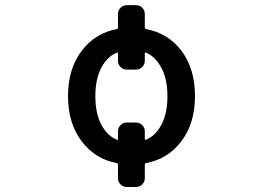

<svg xmlns="http://www.w3.org/2000/svg" viewBox="-20 -665 1040 762"><path d="M444.3 -110.4Q448.2 -108.4 448.2 -113.3V-144.5Q448.2 -158.2 458.5 -168.5Q468.8 -178.7 482.4 -178.7H519.5Q534.2 -178.7 544.4 -168.5Q554.7 -158.2 554.7 -144.5V-113.3Q554.7 -108.4 558.6 -110.4Q594.7 -124 619.1 -167Q644.5 -212.9 644.5 -283.2Q644.5 -353.5 619.1 -398.4Q594.7 -442.4 558.6 -456.1Q554.7 -458 554.7 -453.1V-423.8Q554.7 -409.2 544.4 -398.9Q534.2 -388.7 519.5 -388.7H482.4Q468.8 -388.7 458.5 -398.9Q448.2 -409.2 448.2 -423.8V-453.1Q448.2 -458 444.3 -456.1Q408.2 -442.4 383.8 -399.4Q358.4 -353.5 358.4 -283.2Q358.4 -212.9 383.8 -167Q408.2 -124 444.3 -110.4ZM554.7 -554.7Q554.7 -550.8 558.6 -549.8Q645.5 -534.2 699.2 -464.8Q753.9 -392.6 753.9 -283.7Q753.9 -174.8 699.2 -103.5Q645.5 -33.2 558.6 -17.6Q554.7 -16.6 554.7 -11.7V43Q554.7 56.6 544.4 66.9Q534.2 77.1 519.5 77.1H482.4Q468.8 77.1 458.5 66.9Q448.2 56.6 448.2 43V-11.7Q448.2 -16.6 444.3 -17.6Q358.4 -33.2 304.7 -103.5Q250 -174.8 250 -283.7Q250 -392.6 304.7 -463.9Q357.4 -533.2 444.3 -549.8Q448.2 -550.8 448.2 -554.7V-609.4Q448.2 -624 458.5 -634.3Q468.8 -644.5 482.4 -644.5H519.5Q534.2 -644.5 544.4 -634.3Q554.7 -624 554.7 -609.4Z"/></svg>

Font: Gen Jyuu Gothic L Monospace Medium
Style: Regular
Weight: 500
Designer: [Source Han Sans]
Ryoko NISHIZUKA  (kana & ideographs); Paul D. Hunt (Latin, Greek & Cyrillic); Wenlong ZHANG  (bopomofo
Version: Version 1.002.20150607